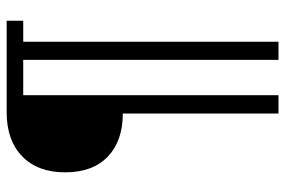

<svg xmlns="http://www.w3.org/2000/svg" viewBox="-160 -568 857 577"><g transform="rotate(-90 268.5 -279.5)"><path d="M431.6 -638.2V128.9H377V-638.2H271V128.9H215.8V-338.9Q133.8 -338.9 86.4 -384Q39.1 -429.2 39.1 -512.2Q39.1 -594.7 87.2 -641.4Q135.3 -688 219.7 -688H494.6V-638.2Z"/></g></svg>

Font: Liberation Sans
Style: Regular
Weight: 400
Designer: Steve Matteson
Foundry: Ascender Corporation
Version: Version 2.00.1